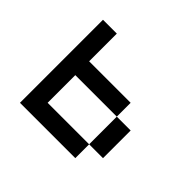

<svg xmlns="http://www.w3.org/2000/svg" viewBox="-128 -718 892 892"><g transform="rotate(45 318.0 -272.5)"><path d="M90.9 -545.5V0H454.5V-90.9H181.8V-272.7H454.5V-363.6H181.8V-545.5ZM454.5 -272.7V-90.9H545.5V-272.7Z"/></g></svg>

Font: Departure Mono
Style: Regular
Weight: 400
Monospace: yes
Designer: Helena Zhang
Version: Version 1.500;Glyphs 3.3.1 (3343)